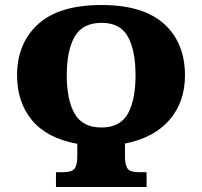

<svg xmlns="http://www.w3.org/2000/svg" viewBox="-20 -745 806 765"><path d="M203 0V-59H233Q266 -59 277 -73Q288 -87 288 -120V-172Q167 -194 107.5 -266Q48 -338 48 -445Q48 -572 131.5 -648.5Q215 -725 385 -725Q550 -725 633.5 -650Q717 -575 717 -444Q717 -339 655.5 -267.5Q594 -196 478 -173V-120Q478 -87 488.5 -73Q499 -59 532 -59H564V0ZM384 -237Q459 -237 489.5 -292Q520 -347 520 -444Q520 -544 489.5 -599Q459 -654 385 -654Q309 -654 277.5 -599Q246 -544 246 -444Q246 -347 277.5 -292Q309 -237 384 -237Z"/></svg>

Font: Noto Serif SemiCondensed Black
Style: Regular
Weight: 900
Width: 4
Designer: Monotype Design Team
Foundry: Monotype Imaging Inc.
Version: Version 2.014; ttfautohint (v1.8.4.7-5d5b)